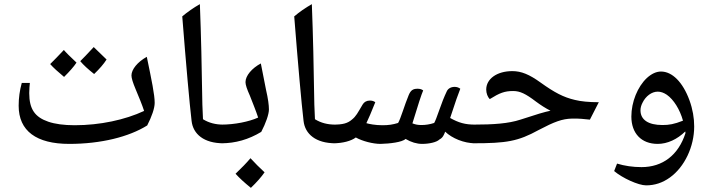

<svg xmlns="http://www.w3.org/2000/svg" viewBox="-20 -829 3420 926"><path d="M434 -472C460 -497 480 -520 494 -542C462 -573 441 -593 432 -602C401 -569 380 -546 367 -534C383 -515 405 -495 434 -472ZM289 -458C315 -484 335 -506 349 -527C317 -557 297 -577 288 -588C263 -561 241 -539 222 -520C237 -503 260 -482 289 -458ZM314 -135C467 -135 602 -169 690 -224C712 -267 726 -307 726 -333C726 -372 712 -439 688 -555C643 -530 614 -494 614 -465C614 -452 621 -430 634 -399C650 -361 666 -322 675 -294C583 -251 462 -225 340 -225C288 -225 245 -231 213 -242C149 -264 121 -302 121 -380C121 -395 123 -424 124 -429H85C75 -393 70 -357 70 -319C70 -197 156 -135 314 -135Z M1057 -138C1062 -138 1065 -141 1065 -146V-220C1065 -225 1062 -228 1057 -228C1020 -228 988 -236 959 -254L956 -325C953 -512 950 -655 944 -809C912 -791 884 -771 859 -750C877 -522 894 -330 904 -246C911 -182 964 -138 1057 -138Z M1048 -138C1115 -138 1179 -156 1240 -193C1262 -235 1277 -278 1277 -301C1277 -322 1273 -353 1263 -396C1252 -453 1243 -497 1238 -523C1195 -500 1164 -464 1164 -433C1164 -420 1171 -399 1185 -368C1199 -332 1215 -293 1225 -262C1181 -242 1111 -228 1048 -228C1042 -228 1040 -225 1040 -220V-146C1040 -141 1042 -138 1048 -138ZM1190 77C1219 49 1241 24 1256 2C1232 -20 1209 -43 1188 -66C1169 -43 1145 -19 1116 9C1135 30 1159 52 1190 77Z M1597 -138C1602 -138 1605 -141 1605 -146V-220C1605 -225 1602 -228 1597 -228C1560 -228 1528 -236 1499 -254L1496 -325C1493 -512 1490 -655 1484 -809C1452 -791 1424 -771 1399 -750C1417 -522 1434 -330 1444 -246C1451 -182 1504 -138 1597 -138Z M1815 -135C1859 -136 1920 -143 1936 -159C1963 -143 1990 -135 2016 -135C2050 -135 2086 -143 2099 -156C2116 -165 2121 -178 2127 -194C2160 -162 2218 -138 2271 -138C2276 -138 2279 -141 2279 -146V-220C2279 -225 2276 -228 2271 -228C2223 -228 2192 -237 2151 -260C2176 -337 2191 -379 2200 -401C2192 -407 2183 -410 2173 -410C2155 -410 2141 -402 2135 -389C2122 -362 2110 -331 2100 -302C2087 -265 2079 -244 2074 -236C2053 -229 2032 -226 2013 -226C1996 -226 1985 -228 1969 -234C1997 -326 2012 -372 2021 -393C2013 -399 2004 -401 1994 -401C1972 -401 1961 -394 1951 -370C1932 -325 1912 -255 1900 -236C1874 -228 1854 -225 1824 -225C1790 -225 1760 -231 1747 -235C1757 -255 1771 -289 1790 -336C1782 -342 1773 -344 1764 -344C1748 -344 1736 -337 1729 -325C1704 -283 1698 -269 1677 -252C1656 -234 1633 -228 1588 -228C1582 -228 1580 -225 1580 -220V-146C1580 -141 1582 -138 1588 -138C1632 -138 1674 -149 1696 -166C1728 -148 1779 -135 1815 -135Z M2262 -138C2422 -138 2478 -147 2578 -202C2654 -242 2692 -256 2738 -257C2771 -258 2797 -255 2825 -252L2868 -336C2820 -336 2781 -340 2753 -347C2697 -360 2654 -383 2587 -431C2533 -470 2494 -486 2451 -486C2377 -486 2325 -449 2325 -397C2325 -379 2332 -361 2342 -351C2390 -381 2414 -390 2455 -390C2488 -390 2515 -377 2565 -339C2588 -322 2611 -307 2635 -295C2606 -289 2569 -278 2490 -252C2432 -233 2360 -228 2262 -228C2256 -228 2254 -225 2254 -220V-146C2254 -141 2256 -138 2262 -138Z M3096 65C3137 65 3175 53 3211 27C3282 -24 3328 -122 3328 -219C3328 -260 3321 -302 3305 -346C3273 -433 3222 -484 3168 -484C3145 -484 3122 -473 3100 -453C3055 -411 3025 -337 3025 -267C3025 -186 3073 -135 3152 -135C3199 -135 3246 -157 3285 -195L3286 -187C3252 -81 3176 -23 3074 -23C3032 -23 2992 -29 2956 -40L2942 -4C2982 30 3059 65 3096 65ZM3175 -226C3107 -226 3069 -251 3069 -297C3069 -308 3072 -321 3079 -334C3094 -365 3123 -387 3152 -387C3167 -387 3181 -382 3196 -372C3229 -349 3259 -301 3274 -247C3231 -230 3207 -226 3175 -226Z"/></svg>

Font: Noto Naskh Arabic UI Medium
Style: Regular
Weight: 500
Designer: Monotype Design Team, David Williams, Mohamad Dakak and Nizar Qandah
Foundry: Monotype Imaging Inc.
Version: Version 2.014